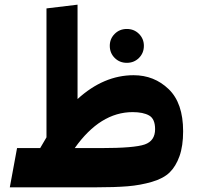

<svg xmlns="http://www.w3.org/2000/svg" viewBox="-20 -802 851 822"><path d="M552 -480Q640 -480 702 -420.5Q764 -361 764 -240Q764 -177 748.5 -133.5Q733 -90 706.5 -64Q680 -38 630.5 -23.5Q581 -9 526.5 -4.5Q472 0 388 0H22L53 -168H152Q161 -184 179 -214V-766L312 -782V-378Q424 -480 552 -480ZM450 -606Q450 -636 471 -657Q492 -678 523 -678Q554 -678 575 -657Q596 -636 596 -606Q596 -575 575 -554Q554 -533 523 -533Q492 -533 471 -554Q450 -575 450 -606ZM412 -168Q555 -168 599.5 -183.5Q644 -199 644 -249Q644 -293 618.5 -307.5Q593 -322 548 -322Q409 -322 300 -168Z"/></svg>

Font: FiraGO ExtraBold
Style: Regular
Weight: 800
Designer: bBox Type
Foundry: bBox Type GmbH
Version: Version 1.001;PS 001.001;hotconv 1.0.88;makeotf.lib2.5.64775